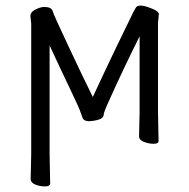

<svg xmlns="http://www.w3.org/2000/svg" viewBox="-20 -507 679 689"><path d="M479 -18 481 -106V-377Q419 -252 376 -156Q364 -130 358 -115Q352 -100 352 -95Q352 -76 301 -72Q280 -72 276 -85L269 -104Q268 -109 258 -131Q248 -153 230 -191Q193 -268 158 -344V46L160 151Q160 162 141.5 162Q123 162 106 155Q90 148 90 136L92 46V-422L89 -450L90 -456Q93 -466 109.5 -474Q126 -482 139 -482Q165 -482 169 -467Q171 -460 184 -431Q197 -402 222 -349Q273 -240 313 -159Q360 -260 397 -337Q434 -414 447 -440Q459 -466 466 -477Q474 -497 523 -477Q550 -467 550 -456L547 -425V-106L549 -1Q549 9 531.5 9Q514 9 496 2Q479 -5 479 -18Z"/></svg>

Font: ToneOZ-Pinyin-WenKai-Regular
Style: Regular
Weight: 400
Designer: Fontworks Inc.
Foundry: ToneOZ
Version: Version 0.240331